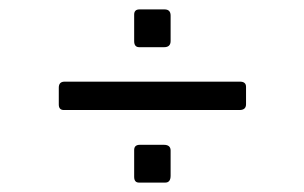

<svg xmlns="http://www.w3.org/2000/svg" viewBox="-20 -458 639 404"><path d="M103.7 -238.2V-273.5Q103.7 -286.2 116 -286.2H484.8Q497.7 -286.2 497.7 -275.3V-238.7Q497.7 -226.5 484 -226.5H114.3Q103.7 -226.5 103.7 -238.2ZM262.3 -86V-142.3Q262.3 -153.3 274.3 -153.3H324.7Q339 -153.3 339 -141.3V-88.3Q339 -73.8 327.7 -73.8H272.5Q262.3 -73.8 262.3 -86ZM262.3 -371.5V-427.3Q262.3 -438.2 273.5 -438.2H326.2Q339 -438.2 339 -425.2V-371.7Q339 -358.7 325.3 -358.7H273Q262.3 -358.7 262.3 -371.5Z"/></svg>

Font: Vivano Light
Style: Regular
Weight: 300
Designer: Joe Prince, Josias Burgherr
Version: Version 2.064;September 19, 2022;FontCreator 14.0.0.2877 64-